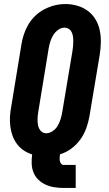

<svg xmlns="http://www.w3.org/2000/svg" viewBox="-20 -766 540 951"><path d="M296 165Q273 165 250 161.5Q227 158 207 149Q187 140 171 125Q155 110 146.5 89.5Q138 69 137 46Q136 23 139 0L140 -1Q117 -8 97.5 -21Q78 -34 64 -53Q50 -72 42 -94Q34 -116 31 -140.5Q28 -165 29.5 -190Q31 -215 36 -240L86 -545Q90 -571 98.5 -596.5Q107 -622 121 -645.5Q135 -669 155.5 -688.5Q176 -708 200.5 -720.5Q225 -733 251 -739.5Q277 -746 304 -746Q335 -746 363.5 -737.5Q392 -729 415 -712Q438 -695 453 -670Q468 -645 474 -616.5Q480 -588 479.5 -557Q479 -526 474 -495L423 -190Q418 -161 407.5 -131.5Q397 -102 378.5 -76Q360 -50 334 -30.5Q308 -11 278 -2L277 0Q276 8 275.5 16Q275 24 276.5 31.5Q278 39 283 45Q288 51 296 51H355V165ZM209 -106Q226 -106 241.5 -117Q257 -128 266 -143.5Q275 -159 280 -175.5Q285 -192 288 -209L339 -514Q341 -526 342 -538Q343 -550 343 -562Q343 -574 341.5 -585Q340 -596 335 -606.5Q330 -617 320.5 -623Q311 -629 299 -629Q282 -629 267 -617.5Q252 -606 243 -591Q234 -576 229 -559.5Q224 -543 221 -526L171 -221Q169 -209 167.5 -197.5Q166 -186 166 -174Q166 -162 167.5 -150.5Q169 -139 174 -129Q179 -119 188 -112.5Q197 -106 209 -106Z"/></svg>

Font: Iosevka Curly Slab HvObl
Style: Regular
Weight: 900
Italic angle: -9°
Monospace: yes
Designer: Belleve Invis
Foundry: Belleve Invis
Version: Version 11.1.0; ttfautohint (v1.8.3)